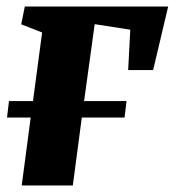

<svg xmlns="http://www.w3.org/2000/svg" viewBox="-20 -568 535 588"><path d="M56 -548H495L449 -353.5H372.5L379 -477L270 -494L237.5 -258.5H367.5L361.5 -208H230.5L203 0H46.5L74 -208H1.5L7.5 -258.5H81L109 -468.5L45 -493.5Z"/></svg>

Font: Merriweather 36pt Black
Style: Italic
Weight: 900
Italic angle: -7.8°
Version: Version 2.101